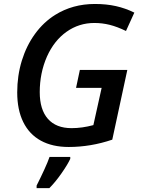

<svg xmlns="http://www.w3.org/2000/svg" viewBox="-20 -745 724 986"><path d="M68.4 -270.5Q68.4 -356.4 92 -433.3Q115.7 -510.3 159.7 -570.8Q203.6 -631.3 263.2 -668.5Q353 -724.6 467.3 -724.6Q526.4 -724.6 575.4 -713.6Q624.5 -702.6 669.9 -680.2L627 -585.9Q581.5 -607.9 543.5 -617.4Q505.4 -627 464.4 -627Q385.7 -627 322 -582Q258.3 -537.1 221.2 -454.6Q184.1 -370.1 184.1 -272Q184.1 -182.1 226.1 -134.5Q268.1 -86.9 347.7 -86.9Q401.4 -86.9 459.5 -102.5L502 -293.9H370.6L390.1 -385.7H633.8L556.6 -27.8Q445.8 9.8 333 9.8Q249 9.8 189.7 -22.7Q130.4 -55.2 99.4 -118.2Q68.4 -181.2 68.4 -270.5ZM234.4 61H340.8V70.8Q327.6 99.6 295.9 145Q264.2 190.4 233.4 221.2H168V208Q187.5 169.4 206.5 128.2Q225.6 86.9 234.4 61Z"/></svg>

Font: Viking Open Sans Light
Style: Bold Italic
Weight: 600
Italic angle: -12°
Foundry: Ascender Corporation
Version: Version 2.000